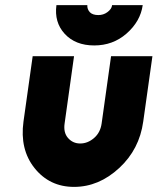

<svg xmlns="http://www.w3.org/2000/svg" viewBox="-20 -720 617 752"><path d="M201 -700Q192 -633 233 -588Q275 -542 349 -542Q422 -542 475 -588Q530 -636 539 -700H419Q418 -685 400 -672Q385 -661 365 -661Q343 -661 332 -672Q321 -684 322 -700ZM108 -500 72 -244Q57 -135 115 -62Q174 12 270 12Q367 12 447 -62Q526 -135 541 -244L577 -500H415L378 -236Q373 -201 349 -180Q324 -158 294 -158Q265 -158 246 -180Q228 -201 233 -236L270 -500Z"/></svg>

Font: Unageo
Style: Black-Italic
Weight: 900
Designer: Richard Sepsi
Foundry: Richard Sepsi
Version: Version 2.000